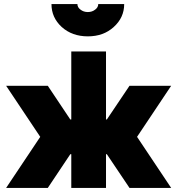

<svg xmlns="http://www.w3.org/2000/svg" viewBox="-20 -920 868 940"><path d="M10 -500 177 -250 10 0H214L381 -250L214 -500ZM818 -500H614L446 -250L614 0H818L651 -250ZM329 -668V-335H184V-165H329V0H499V-165H644V-335H499V-668ZM232 -900Q232 -834 282 -788Q333 -742 410 -742Q487 -742 537 -788Q588 -834 588 -900H461Q461 -884 446 -873Q431 -861 410 -861Q389 -861 374 -873Q359 -884 359 -900Z"/></svg>

Font: Unageo
Style: Black
Weight: 900
Designer: Richard Sepsi
Foundry: Richard Sepsi
Version: Version 2.000